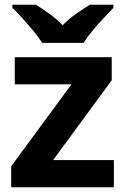

<svg xmlns="http://www.w3.org/2000/svg" viewBox="-20 -786 528 806"><path d="M458 0H27V-88L280 -432H42V-546H449V-449L203 -114H458ZM157 -606Q143 -629 120.5 -656Q98 -683 74.5 -709Q51 -735 32 -753V-766H131Q157 -750 187 -728.5Q217 -707 243 -680Q269 -707 300 -728.5Q331 -750 357 -766H456V-753Q438 -735 414 -709Q390 -683 367.5 -656Q345 -629 331 -606Z"/></svg>

Font: Noto Sans Hanifi Rohingya
Style: Regular
Weight: 400
Designer: Monotype Design Team and DaltonMaag
Foundry: Google LLC
Version: Version 2.101